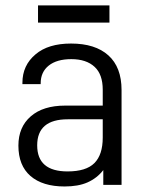

<svg xmlns="http://www.w3.org/2000/svg" viewBox="-20 -672 536 698"><path d="M374 -470.7Q421.9 -427.7 421.9 -344.7V0H355.5V-53.7Q333 -24.4 297.9 -8.8Q264.6 5.9 214.8 5.9Q134.8 5.9 90.8 -32.2Q46.9 -70.3 46.9 -142.6Q46.9 -210 91.8 -249Q136.7 -288.1 216.8 -288.1H353.5V-345.7Q353.5 -401.4 324.2 -428.7Q293.9 -457 239.3 -457Q186.5 -457 157.2 -433.6Q127.9 -410.2 127.9 -369.1V-366.2H61.5V-371.1Q61.5 -434.6 109.4 -474.6Q155.3 -513.7 238.3 -513.7Q326.2 -513.7 374 -470.7ZM323.2 -79.1Q353.5 -109.4 353.5 -171.9V-238.3H226.6Q115.2 -238.3 115.2 -143.6Q115.2 -48.8 225.6 -48.8Q293 -48.8 323.2 -79.1ZM118.2 -652.3H377.9V-589.8H118.2Z"/></svg>

Font: DINish
Style: Regular
Weight: 400
Designer: Bert Driehuis
Foundry: Playbeing
Version: Version 3.008; git-95204e4c-release